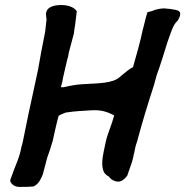

<svg xmlns="http://www.w3.org/2000/svg" viewBox="-20 -729 729 755"><path d="M20 -17C25 -3 39 6 57 6C75 6 93 6 111 4H113L116 2C134 -8 143 -30 149 -45V-46L166 -110C172 -126 180 -150 187 -174C195 -210 203 -247 211 -275H214L218 -278C218 -278 243 -289 243 -287C275 -292 303 -293 335 -295C377 -298 401 -290 429 -275C421 -243 402 -201 396 -172C381 -104 377 -80 389 -51C395 -44 399 -39 408 -35C412 -27 422 -20 435 -16C456 -10 471 -26 481 -39V-40C482 -42 499 -92 499 -92L504 -111C505 -118 506 -123 508 -128V-129L512 -149C513 -155 516 -164 520 -175V-176C540 -251 562 -322 585 -393C588 -405 592 -418 596 -433C611 -474 626 -523 639 -565C651 -596 659 -631 678 -647C682 -653 702 -684 674 -689C673 -689 670 -691 665 -691C653 -694 637 -695 625 -696H623C607 -695 592 -692 579 -686L560 -681C551 -655 548 -634 540 -607V-606C534 -574 514 -503 503 -465C490 -459 476 -447 465 -438L452 -427C423 -400 365 -402 307 -398C282 -397 256 -392 230 -386H219C220 -390 223 -398 225 -407L228 -424C234 -449 239 -473 246 -501L247 -502C248 -508 249 -515 251 -524L271 -599V-601C272 -614 276 -630 277 -644L282 -685L280 -687C271 -701 246 -709 225 -709C202 -710 164 -706 161 -676V-675C161 -669 161 -664 163 -653L162 -644C161 -632 160 -622 158 -607L156 -596C146 -547 138 -504 130 -457C125 -435 120 -412 115 -387C98 -309 85 -250 71 -178C69 -171 68 -162 66 -156L65 -155C57 -107 40 -79 25 -34C24 -32 21 -24 21 -23Z"/></svg>

Font: Vapor
Style: BdObl
Weight: 700
Foundry: Cannot Into Space Fonts
Version: Version 0.179